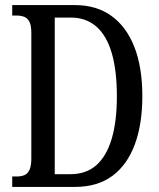

<svg xmlns="http://www.w3.org/2000/svg" viewBox="-20 -734 624 754"><path d="M28 0V-41H47Q64 -41 76.5 -46.5Q89 -52 96 -67.5Q103 -83 103 -112V-605Q103 -634 95.5 -648.5Q88 -663 75 -668Q62 -673 44 -673H28V-714H275Q358 -714 417 -672Q476 -630 507.5 -550Q539 -470 539 -356Q539 -247 509.5 -167Q480 -87 421.5 -43.5Q363 0 275 0ZM257 -50Q318 -50 358 -85Q398 -120 418.5 -188.5Q439 -257 439 -356Q439 -456 419 -525Q399 -594 358.5 -629.5Q318 -665 258 -665H195V-50Z"/></svg>

Font: Noto Serif Khmer ExtraCondensed
Style: Regular
Weight: 400
Width: 2
Designer: Danh Hong and the Monotype Design Team
Foundry: Monotype Imaging Inc.
Version: Version 2.004